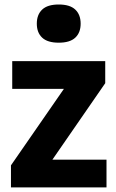

<svg xmlns="http://www.w3.org/2000/svg" viewBox="-20 -812 502 832"><path d="M27.5 0V-95.5L257 -427H33V-547H436V-451.5L207 -120H441.5V0ZM234.5 -627Q186 -627 162.8 -648.8Q139.5 -670.5 139.5 -709.5Q139.5 -748.5 162.8 -770.5Q186 -792.5 234.5 -792.5Q283 -792.5 306.2 -770.5Q329.5 -748.5 329.5 -709.5Q329.5 -670.5 306.2 -648.8Q283 -627 234.5 -627Z"/></svg>

Font: Encode Sans SmCnd
Style: Bold
Weight: 700
Width: 4
Designer: Multiple Designers
Foundry: Impallari Type
Version: Version 3.002; ttfautohint (v1.8.3) -l 8 -r 50 -G 200 -x 14 